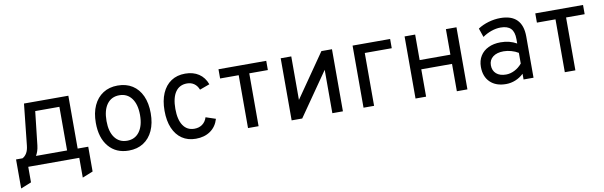

<svg xmlns="http://www.w3.org/2000/svg" viewBox="-46 -958 4895 1556"><g transform="rotate(-10 2401.0 -180.0)"><path d="M30 163V-76H83Q104 -86.5 118 -109.8Q132 -133 136 -171L172 -511H537V-76H624V128L537 163V0H117V128ZM194 -76H450V-435H251L220 -158Q217 -132 210 -111.5Q203 -91 194 -76Z M944 12Q839 12 778.5 -59.8Q718 -131.5 718 -255Q718 -337.5 745.5 -397.5Q773 -457.5 823.8 -490.2Q874.5 -523 944 -523Q1014 -523 1064.8 -490.8Q1115.5 -458.5 1142.8 -398.5Q1170 -338.5 1170 -256Q1170 -173.5 1142.5 -113.2Q1115 -53 1064.2 -20.5Q1013.5 12 944 12ZM944 -69Q1008.5 -69 1045.2 -118.8Q1082 -168.5 1082 -256Q1082 -344 1045.2 -393.5Q1008.5 -443 944 -443Q879 -443 842.5 -393.8Q806 -344.5 806 -255Q806 -167.5 842.5 -118.2Q879 -69 944 -69Z M1495.5 12Q1429.5 12 1382 -20.2Q1334.5 -52.5 1309 -112.2Q1283.5 -172 1283.5 -255Q1283.5 -338.5 1309.5 -398.5Q1335.5 -458.5 1383.8 -490.8Q1432 -523 1499.5 -523Q1565.5 -523 1611.5 -492.5Q1657.5 -462 1678.5 -404L1596.5 -374Q1584 -407 1559.2 -424.5Q1534.5 -442 1500.5 -442Q1438.5 -442 1405.5 -394Q1372.5 -346 1372.5 -255Q1372.5 -166 1405 -118Q1437.5 -70 1497.5 -70Q1536 -70 1563.2 -90Q1590.5 -110 1601.5 -146L1682.5 -119Q1664 -56 1615 -22Q1566 12 1495.5 12Z M1925.5 0V-435H1772.5V-511H2165.5V-435H2012.5V0Z M2284.5 0V-511H2371.5V-153L2619.5 -511H2706.5V0H2619.5V-357L2371.5 0Z M2876 0V-511H3185V-435H2963V0Z M3304 0V-511H3391V-301H3644V-511H3731V0H3644V-225H3391V0Z M4048 12Q3965 12 3917.5 -34Q3870 -80 3870 -160Q3870 -211.5 3893.5 -249.5Q3917 -287.5 3960 -308.2Q4003 -329 4061 -329Q4098.5 -329 4131.2 -320.8Q4164 -312.5 4193 -296V-332Q4193 -391.5 4166 -419.2Q4139 -447 4082 -447Q4045.5 -447 4006.2 -433.5Q3967 -420 3933 -396L3908 -469Q3946.5 -494.5 3995.8 -508.8Q4045 -523 4093 -523Q4184 -523 4229.5 -476.8Q4275 -430.5 4275 -339V0H4193V-47Q4163 -18.5 4125.5 -3.2Q4088 12 4048 12ZM4061 -64Q4096.5 -64 4131.2 -81.5Q4166 -99 4193 -131V-219Q4167.5 -235 4135 -244Q4102.5 -253 4073 -253Q4017 -253 3984.5 -227.8Q3952 -202.5 3952 -159Q3952 -115 3981 -89.5Q4010 -64 4061 -64Z M4532.5 0V-435H4379.5V-511H4772.5V-435H4619.5V0Z"/></g></svg>

Font: Overpass
Style: Regular
Weight: 400
Designer: Delve Withrington, Dave Bailey, Thomas Jockin
Foundry: Delve Fonts LLC
Version: Version 4.000